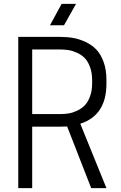

<svg xmlns="http://www.w3.org/2000/svg" viewBox="-20 -970 624 990"><path d="M146 -316.9V0H74.2V-779.8H290Q326.2 -779.8 357.9 -774.2Q389.6 -768.6 421.9 -753.4Q454.1 -738.3 477.1 -714.1Q500 -689.9 514.4 -650.1Q528.8 -610.4 528.8 -558.1V-538.1Q528.8 -375.5 394 -332L528.8 0H450.2L326.2 -317.9Q314 -316.9 290 -316.9ZM146 -381.8H292Q314.5 -381.8 335 -385.3Q355.5 -388.7 378.2 -399.4Q400.9 -410.2 417.2 -427Q433.6 -443.8 444.3 -473.1Q455.1 -502.4 455.1 -541V-556.2Q455.1 -594.7 444.3 -624Q433.6 -653.3 417.2 -670.2Q400.9 -687 378.2 -697.5Q355.5 -708 335 -711.4Q314.5 -714.8 292 -714.8H146ZM297.9 -950.2H372.1L310.1 -839.8H237.8Z"/></svg>

Font: Cooper Hewitt
Style: Book
Weight: 705
Designer: Village Type and Design LLC
Foundry: Cooper Hewitt Smithsonian Design Museum
Version: 1.000